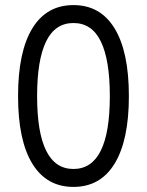

<svg xmlns="http://www.w3.org/2000/svg" viewBox="-20 -732 580 758"><path d="M270 5.9Q163.6 5.9 107.4 -86.2Q51.3 -178.2 51.3 -352.5Q51.3 -527.3 107.4 -619.6Q163.6 -711.9 270 -711.9Q376.5 -711.9 432.6 -619.6Q488.8 -527.3 488.8 -352.5Q488.8 -178.2 432.6 -86.2Q376.5 5.9 270 5.9ZM270 -64.9Q413.6 -64.9 413.6 -352.5Q413.6 -495.1 378.2 -568.1Q342.8 -641.1 270 -641.1Q197.3 -641.1 161.9 -568.1Q126.5 -495.1 126.5 -352.5Q126.5 -64.9 270 -64.9Z"/></svg>

Font: Kay Pho Du Medium
Style: Regular
Weight: 500
Designer: Victor Gaultney, Khu Oo Reh
Foundry: SIL International
Version: Version 3.000